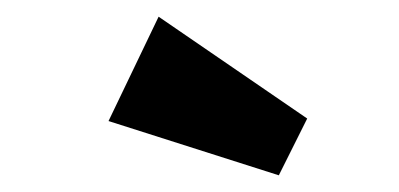

<svg xmlns="http://www.w3.org/2000/svg" viewBox="-20 -773 478 230"><path d="M314 -563 110 -628 170 -753 348 -631Z"/></svg>

Font: Joti One
Style: Regular
Weight: 400
Designer: Eduardo Rodriguez Tunni
Foundry: Eduardo Rodriguez Tunni
Version: Version 1.002; ttfautohint (v1.8.4.7-5d5b);gftools[0.9.24]